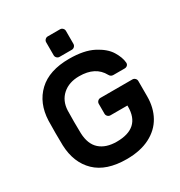

<svg xmlns="http://www.w3.org/2000/svg" viewBox="-207 -1041 1121 1194"><g transform="rotate(-30 354.0 -443.5)"><path d="M52 0ZM652 -512Q653 -500 645 -492.5Q637 -485 625 -485H544Q526 -485 517 -502Q472 -585 356 -585Q282 -585 236.5 -544.5Q191 -504 188 -436Q187 -411 187 -355Q187 -298 188 -273Q191 -193 235 -154Q279 -115 356 -115Q525 -115 525 -269V-277H403Q392 -277 384 -285Q376 -293 376 -304V-375Q376 -386 384 -394Q392 -402 403 -402H633Q644 -402 652 -394Q660 -386 660 -375V-265Q660 -184 625.5 -122Q591 -60 522.5 -25Q454 10 356 10Q210 10 134 -63.5Q58 -137 53 -263Q52 -288 52 -352Q52 -416 53 -441Q58 -564 135 -637Q212 -710 356 -710Q462 -710 527.5 -676Q593 -642 621 -596.5Q649 -551 652 -512ZM426 -870V-777Q426 -766 418 -758Q410 -750 399 -750H311Q300 -750 292 -758Q284 -766 284 -777V-870Q284 -881 292 -889Q300 -897 311 -897H399Q410 -897 418 -889Q426 -881 426 -870Z"/></g></svg>

Font: Hezaedrus Medium
Style: Regular
Weight: 500
Designer: Hubert & Fischer
Foundry: Hubert & Fischer
Version: Version 1.10;September 3, 2019;FontCreator 11.5.0.2425 64-bi